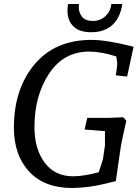

<svg xmlns="http://www.w3.org/2000/svg" viewBox="-20 -918 686 953"><path d="M434 -720Q511 -720 643 -686L611 -538L555 -544L561 -589Q562 -592 562 -601Q562 -610 557 -638Q481 -662 423 -662Q296 -662 223.5 -552.5Q151 -443 151 -287Q151 -179 201.5 -111Q252 -43 343 -43Q395 -43 470 -63Q489 -119 491 -128L501 -196V-267L400 -275L413 -333H521L592 -336L607 -319Q583 -216 576 -166L555 -19Q549 -18 530 -13Q511 -8 503.5 -6.5Q496 -5 478.5 -1Q461 3 451.5 4.5Q442 6 425.5 8.5Q409 11 396 12Q359 15 337 15Q200 15 124.5 -66.5Q49 -148 49 -284Q49 -476 151 -598Q253 -720 434 -720ZM338 -794Q315 -821 315 -866Q315 -881 318 -898H372Q371 -890 371 -883Q371 -855 387.5 -834.5Q404 -814 440.5 -814Q477 -814 502.5 -837Q528 -860 533 -898H587Q577 -830 537.5 -794Q498 -758 432.5 -758Q367 -758 338 -794Z"/></svg>

Font: Andada SC
Style: Italic
Weight: 400
Italic angle: -8.29999°
Designer: Carolina Giovagnoli
Foundry: Carolina Giovagnoli
Version: Version 1.003